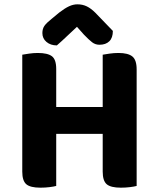

<svg xmlns="http://www.w3.org/2000/svg" viewBox="-20 -861 707 888"><path d="M240 -1Q229 2 209 4.5Q189 7 167 7Q120 7 101.5 -9Q83 -25 83 -67V-608Q94 -610 114.5 -613Q135 -616 155 -616Q200 -616 220 -601Q240 -586 240 -542V-366H455V-608Q466 -610 486.5 -613Q507 -616 528 -616Q572 -616 592 -600Q612 -584 612 -540V-1Q601 2 581 4.5Q561 7 539 7Q492 7 473.5 -9Q455 -25 455 -67V-242H240ZM336 -737Q313 -716 289.5 -693.5Q266 -671 243 -651Q214 -651 195 -667Q176 -683 176 -708Q176 -728 185.5 -741.5Q195 -755 219 -774L254 -803Q280 -823 299.5 -832Q319 -841 338 -841Q362 -841 381.5 -831.5Q401 -822 421 -802L502 -718Q502 -686 485.5 -670Q469 -654 440 -654Q421 -654 406 -665.5Q391 -677 368 -701Z"/></svg>

Font: Baloo Paaji 2
Style: Bold
Weight: 700
Designer: Shuchita Grover, Noopur Datye and Ek Type
Foundry: Ek Type
Version: Version 1.640;hotconv 1.0.111;makeotfexe 2.5.65597; ttfautoh